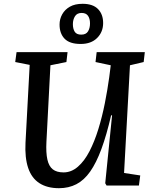

<svg xmlns="http://www.w3.org/2000/svg" viewBox="-20 -975 805 1009"><path d="M632 -66 717 -53 710 0H540L533 -12L569 -369H564Q540 -265 513 -192Q486 -119 454 -73.5Q422 -28 381.5 -7Q341 14 290 14Q228 14 187 -12.5Q146 -39 128 -92.5Q110 -146 114 -225L136 -634L60 -649L67 -701H335L329 -649L245 -632L224 -230Q221 -172 229 -136.5Q237 -101 257.5 -85Q278 -69 314 -69Q355 -69 389.5 -99Q424 -129 450.5 -180.5Q477 -232 497 -297Q517 -362 531 -432.5Q545 -503 554 -569L562 -632L482 -649L488 -701H741L735 -649L663 -632ZM404 -744Q346 -744 319.5 -771.5Q293 -799 293 -846Q293 -875 307 -900Q321 -925 347.5 -940Q374 -955 414 -955Q468 -955 495 -927.5Q522 -900 522 -854Q522 -807 490.5 -775.5Q459 -744 404 -744ZM407 -793Q432 -793 442.5 -810Q453 -827 453 -852Q453 -877 442.5 -892Q432 -907 409 -907Q385 -907 374 -889.5Q363 -872 363 -848Q363 -824 372.5 -808.5Q382 -793 407 -793Z"/></svg>

Font: Literata Medium
Style: Italic
Weight: 500
Italic angle: -2°
Designer: Latin by Veronika Burian and Jose Scaglione. Greek by Irene Vlachou. Cyrillic by Vera Evstafieva
Foundry: TypeTogether
Version: Version 3.103;gftools[0.9.29]